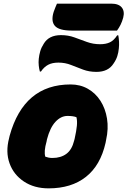

<svg xmlns="http://www.w3.org/2000/svg" viewBox="-20 -1023 700 1055"><path d="M368 -559Q421 -559 463 -535Q505 -511 532 -469Q559 -427 568 -371.5Q577 -316 563 -254L560 -238Q532 -114 452 -51Q372 12 247 12Q168 12 111.5 -25.5Q55 -63 32.5 -125.5Q10 -188 30 -264L33 -277Q111 -559 368 -559ZM351 -386Q315 -386 285 -354Q255 -322 238 -257L236 -246Q220 -190 229 -162Q238 -159 247 -157Q256 -155 268 -155Q314 -155 344.5 -177.5Q375 -200 387 -249L390 -260Q400 -305 402.5 -332.5Q405 -360 400 -379Q382 -386 351 -386ZM530 -780Q562 -780 584 -790.5Q606 -801 624 -829H630Q633 -813 634 -794.5Q635 -776 633 -757Q631 -735 624.5 -714.5Q618 -694 604 -674Q575 -628 510 -628Q470 -628 436.5 -640.5Q403 -653 370.5 -666Q338 -679 301 -679Q267 -679 244.5 -667Q222 -655 205 -630H199Q195 -644 193 -662.5Q191 -681 193 -700Q195 -720 201 -741Q207 -762 220 -782Q248 -830 315 -830Q355 -830 389 -817.5Q423 -805 457.5 -792.5Q492 -780 530 -780ZM293 -1003H591Q632 -1003 649 -982Q666 -961 657 -926Q651 -904 642.5 -887Q634 -870 623 -855H374Q304 -855 281.5 -881Q259 -907 275 -958Q280 -972 284.5 -983Q289 -994 293 -1003Z"/></svg>

Font: Recursive Mn Csl St Blk
Style: Italic
Weight: 900
Italic angle: -15°
Monospace: yes
Version: Version 1.079;hotconv 1.0.112;makeotfexe 2.5.65598; ttfautoh